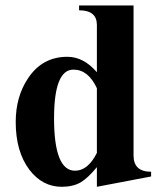

<svg xmlns="http://www.w3.org/2000/svg" viewBox="-20 -682 596 716"><path d="M543.5 -23.9 341.3 14.6V-58.6Q307.1 -17.6 281.7 -2.4Q252.4 14.6 210.4 14.6Q138.2 14.6 89.8 -48.8Q38.6 -116.2 38.6 -227.1Q38.6 -320.8 84 -389.2Q137.2 -470.2 231 -470.2Q292 -470.2 341.3 -412.6V-588.9Q341.3 -643.6 274.9 -643.6V-661.6H478V-102.1Q478 -41.5 543.5 -41.5ZM341.3 -111.8V-353Q309.1 -422.4 253.9 -422.4Q181.6 -422.4 181.6 -240.7Q181.6 -45.4 259.8 -45.4Q308.1 -45.4 341.3 -111.8Z"/></svg>

Font: Dai Banna SIL Light
Style: Bold
Weight: 700
Designer: Victor Gaultney
Foundry: SIL International
Version: Version 2.001